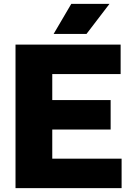

<svg xmlns="http://www.w3.org/2000/svg" viewBox="-20 -970 683 990"><path d="M60 0V-740H602V-588H249.5V-454H550.5V-302H249.5V-152H607V0ZM256.5 -795 347.5 -950H544.5L426 -795Z"/></svg>

Font: Encode Sans XBd
Style: Regular
Weight: 800
Designer: Multiple Designers
Foundry: Impallari Type
Version: Version 3.002; ttfautohint (v1.8.3) -l 8 -r 50 -G 200 -x 14 